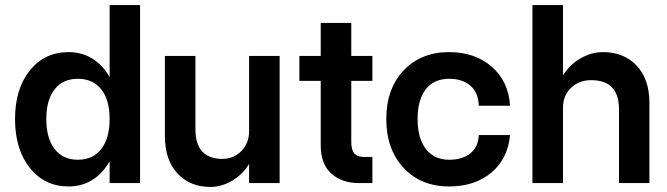

<svg xmlns="http://www.w3.org/2000/svg" viewBox="-20 -720 2623 755"><path d="M530.8 -700.2V0H411.1V-85.9Q384.3 -38.1 343 -12.5Q301.8 13.2 250 13.2Q155.3 13.2 97.2 -59.8Q39.1 -132.8 39.1 -252Q39.1 -370.6 97.2 -442.9Q155.3 -515.1 250 -515.1Q301.8 -515.1 343 -489.5Q384.3 -463.9 411.1 -417V-700.2ZM162.1 -252Q162.1 -176.3 194.8 -134Q227.5 -91.8 286.1 -91.8Q345.2 -91.8 378.2 -134Q411.1 -176.3 411.1 -252Q411.1 -327.1 378.2 -368.7Q345.2 -410.2 286.1 -410.2Q227.5 -410.2 194.8 -368.7Q162.1 -327.1 162.1 -252Z M748.5 -210Q748.5 -151.9 776.1 -123.5Q803.7 -95.2 853.5 -95.2Q898.9 -95.2 929.2 -126.2Q959.5 -157.2 959.5 -204.1V-500H1079.6V0H959.5V-75.2Q933.1 -32.7 891.8 -8.8Q850.6 15.1 807.6 15.1Q727.5 15.1 678 -37.8Q628.4 -90.8 628.4 -185.1V-500H748.5Z M1444.3 -103V0H1392.6Q1324.2 0 1282.7 -37.6Q1241.2 -75.2 1241.2 -147.9V-401.9H1157.2V-500H1241.2V-629.9H1361.3V-500H1444.3V-401.9H1361.3V-164.1Q1361.3 -130.4 1373.3 -116.7Q1385.3 -103 1408.2 -103Z M1499 -252Q1499 -370.6 1567.1 -442.9Q1635.3 -515.1 1746.1 -515.1Q1847.2 -515.1 1913.3 -458Q1979.5 -400.9 1985.8 -304.2H1862.8Q1861.3 -355.5 1830.1 -382.8Q1798.8 -410.2 1746.1 -410.2Q1686.5 -410.2 1654.3 -368.9Q1622.1 -327.6 1622.1 -252Q1622.1 -176.3 1654.8 -134Q1687.5 -91.8 1746.1 -91.8Q1798.3 -91.8 1829.6 -116.9Q1860.8 -142.1 1862.8 -189H1985.8Q1976.6 -94.7 1911.6 -40.8Q1846.7 13.2 1746.1 13.2Q1635.3 13.2 1567.1 -59.8Q1499 -132.8 1499 -252Z M2414.1 -290Q2414.1 -404.8 2304.7 -404.8Q2256.8 -404.8 2225.3 -374.3Q2193.8 -343.8 2193.8 -295.9V0H2073.7V-700.2H2193.8V-423.8Q2221.2 -466.8 2263.7 -491Q2306.2 -515.1 2351.1 -515.1Q2432.6 -515.1 2483.2 -462.2Q2533.7 -409.2 2533.7 -314.9V0H2414.1Z"/></svg>

Font: Overused Grotesk SemiBold
Style: Regular
Weight: 600
Version: Version 0.002